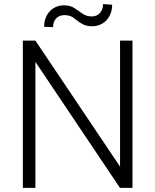

<svg xmlns="http://www.w3.org/2000/svg" viewBox="-20 -907 750 927"><path d="M521.5 -884.3Q521.5 -853.5 508.8 -829.8Q496.1 -806.2 474.1 -793.2Q452.1 -780.3 425.8 -780.3Q399.4 -780.3 382.1 -788.8Q364.7 -797.4 344.7 -813.5L335.9 -820.3Q318.8 -834 290.5 -834Q266.6 -834 251.5 -818.4Q236.3 -802.7 236.3 -775.9L192.9 -777.8Q192.9 -808.1 205.6 -831.8Q218.3 -855.5 240 -868.4Q261.7 -881.3 288.1 -881.3Q318.8 -881.3 338.9 -868.2L378.9 -840.8Q397.9 -827.6 423.8 -827.6Q446.8 -827.6 462.2 -844Q477.5 -860.4 477.5 -887.2ZM619.6 -710.9V0H559.1L150.9 -608.4V0H90.3V-710.9H150.9L559.6 -102.5V-710.9Z"/></svg>

Font: Mardoto Light
Style: Regular
Weight: 400
Designer: Christian Robertson, Vahan Hovhannisyan
Foundry: Google
Version: Version 1.000